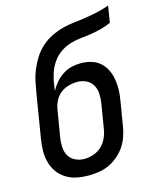

<svg xmlns="http://www.w3.org/2000/svg" viewBox="-112 -812 724 896"><g transform="rotate(-15 250.0 -363.5)"><path d="M205 8Q176 8 148.5 2.5Q121 -3 98 -17Q75 -31 59 -52.5Q43 -74 35.5 -100.5Q28 -127 28 -155.5Q28 -184 33 -213L67 -421Q72 -449 77.5 -477.5Q83 -506 94.5 -534Q106 -562 122 -587.5Q138 -613 161 -634Q184 -655 212 -668.5Q240 -682 268.5 -689.5Q297 -697 325.5 -700Q354 -703 383 -707.5Q412 -712 441 -718.5Q470 -725 497 -735L484 -655Q460 -644 434.5 -637.5Q409 -631 383.5 -627Q358 -623 332.5 -620.5Q307 -618 281.5 -610Q256 -602 233.5 -586Q211 -570 195.5 -547.5Q180 -525 171.5 -500Q163 -475 159 -450Q158 -441 156.5 -432Q155 -423 154 -414Q165 -435 180.5 -453Q196 -471 216 -484Q236 -497 258.5 -502.5Q281 -508 303 -508Q329 -508 353.5 -501Q378 -494 396.5 -477.5Q415 -461 425.5 -438.5Q436 -416 440 -391Q444 -366 443 -340Q442 -314 437 -287L418 -172Q414 -147 405.5 -123Q397 -99 382.5 -77.5Q368 -56 347 -38.5Q326 -21 303 -10.5Q280 0 254.5 4Q229 8 205 8ZM205 -72Q227 -72 249.5 -79.5Q272 -87 289 -103Q306 -119 316 -141Q326 -163 329 -185L348 -300Q352 -324 351 -347Q350 -370 339.5 -389Q329 -408 309 -418Q289 -428 266 -428Q245 -428 223 -422Q201 -416 183.5 -402Q166 -388 156 -367.5Q146 -347 143 -326L122 -200Q118 -176 119 -153Q120 -130 130.5 -111Q141 -92 161.5 -82Q182 -72 205 -72Z"/></g></svg>

Font: Iosevka Medium Oblique
Style: Regular
Weight: 500
Italic angle: -9°
Monospace: yes
Designer: Belleve Invis
Foundry: Belleve Invis
Version: Version 32.5.0; ttfautohint (v1.8.4)